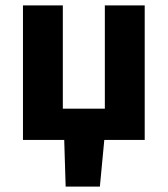

<svg xmlns="http://www.w3.org/2000/svg" viewBox="-20 -516 618 708"><path d="M222.1 172 216.8 0H64.7V-496.1H211.7V-115.3H366.6V-496.1H513.6V0H364.6L348.3 172Z"/></svg>

Font: Source Sans Variable
Style: Regular
Weight: 200
Designer: Paul D. Hunt
Foundry: Adobe Systems Incorporated
Version: Version 3.006;hotconv 1.0.111;makeotfexe 2.5.65597